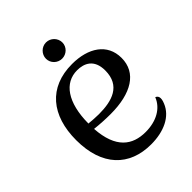

<svg xmlns="http://www.w3.org/2000/svg" viewBox="-199 -791 912 912"><g transform="rotate(-45 257.0 -335.0)"><path d="M269 -574C299 -574 324 -598 324 -628C324 -658 299 -683 269 -683C239 -683 214 -658 214 -628C214 -598 239 -574 269 -574ZM452 -132C431 -78 375 -47 303 -47C215 -47 149 -93 140 -231C175 -227 210 -225 246 -225C384 -225 471 -277 471 -377C471 -473 392 -523 284 -523C127 -523 42 -419 42 -253C42 -80 134 13 280 13C366 13 435 -19 460 -81C474 -114 465 -127 452 -132ZM280 -485C326 -485 374 -465 374 -390C374 -287 294 -264 206 -264C183 -264 160 -266 139 -268C140 -409 195 -485 280 -485Z"/></g></svg>

Font: Arima Koshi Medium
Style: Regular
Weight: 500
Designer: Joana Correia and Natanael Gama
Foundry: NDISCOVER
Version: Version 1.019;PS 001.019;hotconv 1.0.88;makeotf.lib2.5.64775